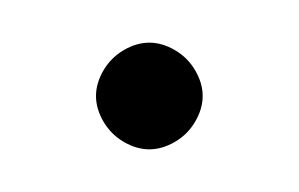

<svg xmlns="http://www.w3.org/2000/svg" viewBox="-20 -515 140 90"><path d="M25 -470Q25 -464 28.5 -458Q32 -452 38 -448.5Q44 -445 50 -445Q56 -445 62 -448.5Q68 -452 71.5 -458Q75 -464 75 -470Q75 -476 71.5 -482Q68 -488 62 -491.5Q56 -495 50 -495Q44 -495 38 -491.5Q32 -488 28.5 -482Q25 -476 25 -470Z"/></svg>

Font: Linefont ExtraLight
Style: Regular
Weight: 250
Monospace: yes
Version: Version 3.002;gftools[0.9.33]